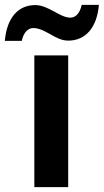

<svg xmlns="http://www.w3.org/2000/svg" viewBox="-68 -774 429 794"><path d="M-48 -605H22C30 -642 49 -658 70 -658C93 -658 115 -646 139 -633C163 -619 187 -606 214 -606C286 -606 333 -660 341 -754H270C262 -718 244 -701 223 -701C201 -701 178 -714 155 -727C130 -740 105 -753 78 -753C6 -753 -40 -699 -48 -605ZM74 0H214V-545H74Z"/></svg>

Font: Kathrein 75 Bold
Style: Regular
Weight: 700
Designer: Lazydogs Typefoundry, based on Open Sans by Ascender Corporation
Foundry: Lazydogs Typefoundry
Version: Version 1.003;PS 001.003;hotconv 1.0.88;makeotf.lib2.5.64775